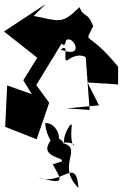

<svg xmlns="http://www.w3.org/2000/svg" viewBox="-50 -626 613 964"><path d="M279 -420C311 -463 387 -326 255 -377C301 -415 262 -313 288 -323C390 -399 423 -261 378 -371L400 -74L285 -82L447 -97L389 -212L543 -202V-291C381 -489 371 -394 418 -495C387 -573 373 -532 349 -590C259 -502 252 -520 119 -546L180 -606L-30 -468L137 -336L67 -223L110 -153L-14 -197L-24 11L134 73L197 -110L132 -199L269 -423C231 -450 282 -340 283 -451ZM215 199C255 274 287 307 143 264C260 313 332 153 344 318C227 201 376 118 260 91C374 77 291 172 311 -2L300 4C220 128 350 128 200 37L212 68C273 114 245 -13 177 -8C179 64 248 156 223 59C118 165 281 161 259 185Z"/></svg>

Font: Asimov Silicon
Style: Regular
Weight: 400
Designer: Google
Version: Version 2.000980; 2014